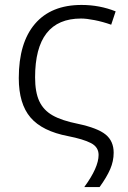

<svg xmlns="http://www.w3.org/2000/svg" viewBox="-20 -563 518 777"><path d="M379 64Q379 32 348 16Q317 0 256 -12Q151 -32 103.5 -87.5Q56 -143 56 -247Q56 -390 121.5 -466.5Q187 -543 310 -543Q383 -543 448 -517L430 -463Q396 -475 363 -481.5Q330 -488 308 -488Q122 -488 122 -250Q122 -190 139 -153.5Q156 -117 193 -96Q230 -75 295 -62Q375 -45 407.5 -18.5Q440 8 440 55Q440 89 426 121.5Q412 154 383 194H321Q379 115 379 64Z"/></svg>

Font: OpenSansMMV
Style: Light
Weight: 300
Foundry: Ascender Corporation
Version: Version 4.001